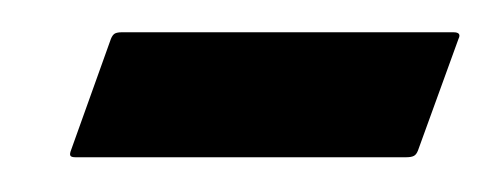

<svg xmlns="http://www.w3.org/2000/svg" viewBox="-20 -310 304 116"><path d="M254 -290.5Q259 -290.5 257 -286.5L232.5 -219Q231.5 -216.5 230 -215.8Q228.5 -215 225.5 -215H25.5Q23 -215 22.5 -216Q22 -217 23 -219.5L47 -286.5Q48 -289 49.5 -289.8Q51 -290.5 53.5 -290.5Z"/></svg>

Font: Fraunces 120pt
Style: Bold Italic
Weight: 700
Italic angle: -16°
Version: Version 1.000;[b76b70a41]